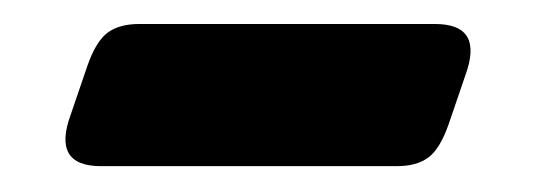

<svg xmlns="http://www.w3.org/2000/svg" viewBox="-20 -352 436 156"><path d="M333.5 -332.5Q373.5 -332.5 358 -290.5L344.5 -251Q337.5 -231 328 -224Q318.5 -217 302.5 -217H62Q22 -217 37.5 -259L51 -298.5Q58 -318.5 67.5 -325.5Q77 -332.5 93 -332.5Z"/></svg>

Font: Fraunces 28pt Soft Wonky
Style: Bold
Weight: 700
Version: Version 1.000;[b76b70a41]